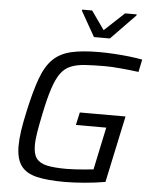

<svg xmlns="http://www.w3.org/2000/svg" viewBox="-60 -963 809 1021"><g transform="rotate(5 344.0 -452.5)"><path d="M324 8Q232 8 174.5 -5.5Q117 -19 90 -56Q63 -93 63 -162Q63 -197 69.5 -242.5Q76 -288 89 -346Q113 -457 138.5 -526.5Q164 -596 202 -632.5Q240 -669 299 -682.5Q358 -696 448 -696Q484 -696 526 -693.5Q568 -691 608 -686.5Q648 -682 678 -676L664 -609Q619 -615 568.5 -619.5Q518 -624 487 -624Q423 -624 378 -621Q333 -618 301.5 -605Q270 -592 248.5 -562.5Q227 -533 209.5 -480Q192 -427 175 -344Q163 -287 156 -245Q149 -203 149 -172Q149 -126 166.5 -102.5Q184 -79 223 -70.5Q262 -62 327 -62Q347 -62 373.5 -63.5Q400 -65 426.5 -67.5Q453 -70 471 -72L519 -299H357L372 -367H616L540 -11Q489 -2 429.5 3Q370 8 324 8ZM412 -773 336 -907 337 -913H390L460 -814L566 -913H628L627 -907L497 -773Z"/></g></svg>

Font: Saira
Style: Italic
Weight: 400
Italic angle: -12°
Designer: Hector Gatti with collaboration of the Omnibus-Type team
Foundry: Omnibus-Type
Version: Version 1.100; ttfautohint (v1.8.3)